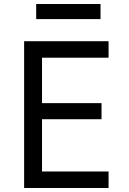

<svg xmlns="http://www.w3.org/2000/svg" viewBox="-20 -935 640 955"><path d="M100 0V-730H520V-648H189V-422H485V-342H189V-82H520V0ZM160 -840V-915H480V-840Z"/></svg>

Font: Tiny
Style: Regular
Weight: 400
Designer: Philipp Nurullin, Konstantin Bulenkov
Foundry: JetBrains
Version: Version 2.251; ttfautohint (v1.8.4.7-5d5b)